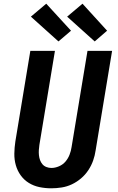

<svg xmlns="http://www.w3.org/2000/svg" viewBox="-20 -1010 640 1038"><path d="M257 8Q224 8 193 1.5Q162 -5 136 -21Q110 -37 92 -62Q74 -87 65.5 -117Q57 -147 57.5 -179.5Q58 -212 63 -245L144 -735H277L193 -227Q191 -213 190 -199Q189 -185 190.5 -171Q192 -157 196.5 -144.5Q201 -132 209.5 -122Q218 -112 231 -107Q244 -102 258 -102Q278 -102 299 -111Q320 -120 334 -136.5Q348 -153 356 -173.5Q364 -194 367 -215L453 -735H586L497 -197Q493 -169 483.5 -142Q474 -115 457.5 -90Q441 -65 418 -45.5Q395 -26 368.5 -13.5Q342 -1 313.5 3.5Q285 8 257 8ZM492 -786 343 -920 426 -990 559 -844ZM296 -786 147 -920 230 -990 364 -844Z"/></svg>

Font: Iosevka XBd Ex Obl
Style: Regular
Weight: 800
Width: 7
Italic angle: -9°
Monospace: yes
Designer: Belleve Invis
Foundry: Belleve Invis
Version: Version 32.5.0; ttfautohint (v1.8.4)